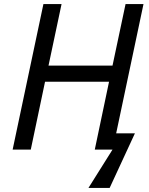

<svg xmlns="http://www.w3.org/2000/svg" viewBox="-20 -734 732 942"><path d="M414 188 532 0H445L515 -333H201L131 0H42L193 -714H282L218 -412H532L596 -714H684L550 -80H642L518 188Z"/></svg>

Font: Noto Sans IKEA
Style: Italic
Weight: 400
Italic angle: -12°
Designer: Monotype Design Team
Foundry: Monotype Imaging Inc.
Version: Version 2.001